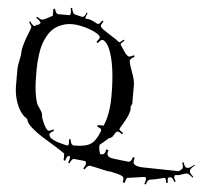

<svg xmlns="http://www.w3.org/2000/svg" viewBox="-70 -979 1449 1320"><g transform="rotate(5 654.5 -319.5)"><path d="M449.2 125 445.3 112.8Q435.5 112.8 430.2 118.7Q424.8 124.5 417.5 148.9L407.2 146V100.1Q386.7 84.5 337.6 54.4Q288.6 24.4 248.5 -0.2Q208.5 -24.9 174.1 -55.2Q139.6 -85.4 135.3 -107.9Q133.8 -114.3 129.4 -117.2Q97.2 -137.2 75.2 -177.7Q36.1 -250.5 36.1 -340.8V-455.1Q36.1 -474.6 44.7 -511.7Q53.2 -548.8 53.2 -570.3Q53.2 -591.8 63.5 -625.5Q75.2 -666 90.8 -702.9Q106.4 -739.7 106.4 -746.8Q106.4 -753.9 87.4 -779.8L94.2 -785.2Q116.7 -754.9 129.4 -754.9Q131.8 -755.9 136.7 -761.5Q141.6 -767.1 145 -767.1Q148.4 -767.1 150.4 -764.2L167.5 -779.8Q163.6 -794.4 134.3 -813L139.2 -820.8Q163.6 -804.2 175 -804.2Q186.5 -804.2 214.6 -820.1Q242.7 -835.9 246.1 -835.9V-882.8L256.3 -887.2Q264.6 -862.8 270.3 -856.9Q275.9 -851.1 286.1 -851.1H356.4Q368.2 -851.1 368.2 -866.9Q368.2 -882.8 364.3 -900.9L373 -902.8Q379.9 -877.9 384.5 -869.9Q389.2 -861.8 397.5 -858.9L447.3 -847.2Q457 -847.2 462.6 -853.3Q468.3 -859.4 477.1 -878.9L483.4 -876Q470.2 -849.1 470.2 -840.8Q470.2 -835.9 482.4 -835.9H486.3Q502.9 -835.9 525.9 -824.2Q548.8 -812.5 552.7 -810.3Q556.6 -808.1 561 -808.1Q570.3 -808.1 588.4 -834L597.2 -828.1Q581.1 -806.2 581.1 -796.6Q581.1 -787.1 606 -769.5Q630.9 -752 664.6 -731.2Q698.2 -710.4 706.1 -703.1Q713.9 -695.8 718.8 -695.8Q723.6 -695.8 746.1 -715.8L752.4 -709Q728 -689.5 728 -683.8Q728 -678.2 731.4 -674.8L768.1 -621.1L779.3 -610.8Q785.6 -603 793.9 -603Q802.2 -603 826.2 -615.2L831.1 -605Q800.3 -587.9 800.3 -576.2Q800.3 -570.8 802.5 -559.1Q804.7 -547.4 824 -494.6Q843.3 -441.9 843.3 -412.1V-282.2L833.5 -259.8L835.4 -247.1Q835.4 -211.9 793.9 -142.6Q770.5 -104.5 770.5 -99.4Q770.5 -94.2 798.3 -75.2L792.5 -66.9Q769.5 -83 762 -83Q754.4 -83 748 -75.9Q741.7 -68.8 737.3 -60.1Q726.1 -36.1 707 -33.2Q703.6 -33.2 694.8 -24.4Q664.1 4.9 653.6 10.5Q643.1 16.1 643.1 30.5Q643.1 44.9 647.5 64Q651.9 83 657.2 83H661.1Q674.3 83 680.7 76.9Q687 70.8 693.4 45.9L708.5 49.8Q703.1 62.5 703.1 73.5Q703.1 84.5 710 91.3Q716.8 98.1 729 101.3Q741.2 104.5 752.9 106Q764.6 107.4 779.1 108.9Q793.5 110.4 800.3 111.8L852.1 117.2Q861.3 117.2 867.2 110.6Q873 104 880.4 83L893.1 86.9Q887.2 101.6 887.2 115.2Q887.2 147.9 967.3 147.9H978L1199.2 151.9Q1204.1 151.9 1207 148.9L1221.2 137.2Q1228 131.3 1228 119.6Q1228 107.9 1220.2 91.8L1229.5 87.9Q1238.3 111.8 1243.7 117.9Q1249 124 1258.3 124H1262.2Q1276.4 124 1305.2 98.1L1309.1 102.1Q1288.6 120.6 1283.4 128.7Q1278.3 136.7 1278.3 147.2Q1278.3 157.7 1305.2 182.1L1300.3 188Q1272.9 163.1 1261 163.1Q1249 163.1 1227.3 171.6Q1205.6 180.2 1193.4 180.2H1182.1Q1179.7 180.2 1177 184.8Q1174.3 189.5 1174.3 195.3Q1174.3 201.2 1187.5 224.1L1179.2 229Q1162.1 198.2 1151.4 198.2L1145.5 199.2H1144Q1136.7 200.7 1134 203.4Q1131.3 206.1 1131.3 214.6Q1131.3 223.1 1134.3 237.8L1123 240.2Q1119.6 218.3 1116.7 212.2Q1113.8 206.1 1107.4 206.1L1051.3 220.2L1013.2 227.1Q1004.4 227.1 998.3 233.4Q992.2 239.7 983.4 263.2L974.1 259.8Q982.4 239.3 982.4 225.6Q982.4 211.9 970.2 211.9L866.2 227.1Q857.9 227.1 854 228.5Q844.7 232.9 839.4 264.2L825.2 261.2Q828.1 246.1 828.1 238Q828.1 230 822.5 223.9Q816.9 217.8 805.9 213.9Q794.9 210 784.7 207.3Q774.4 204.6 759.8 201.4Q745.1 198.2 737.3 195.8Q737.3 196.8 731.9 196.8Q726.6 196.8 696 190.4Q665.5 184.1 632.6 176.3Q599.6 168.5 587.6 167.7Q575.7 167 555.2 196.8L546.4 189.9Q562.5 166.5 562.5 153.8Q562.5 141.1 550.3 138.2L476.1 130.9Q463.4 130.9 448.2 164.1L439.5 159.2Q449.2 133.3 449.2 125ZM421.4 43Q433.1 43 433.1 27.1Q433.1 11.2 431.2 0L442.4 -2Q446.8 39.1 470.2 39.1Q546.9 39.1 583.3 16.1Q619.6 -6.8 645.5 -77.1Q646.5 -80.1 646.5 -84Q646.5 -93.3 616.2 -105L620.1 -115.2H660.2Q696.3 -195.3 696.3 -321.8Q696.3 -537.1 651.4 -643.1Q633.8 -684.6 610.4 -699.2Q604.5 -701.2 597.9 -701.2Q591.3 -701.2 569.3 -676.8L561 -684.1Q581.1 -708 581.1 -716.8Q581.1 -731.4 546.1 -749.5Q511.2 -767.6 465.8 -779.3Q420.4 -791 383.5 -791Q346.7 -791 312.3 -777.8Q277.8 -764.6 255.1 -743.9Q232.4 -723.1 215.6 -692.6Q198.7 -662.1 189.7 -633.1Q180.7 -604 175.8 -568.4Q167.5 -512.2 167.5 -459.5Q167.5 -406.7 168.5 -377Q171.4 -294.9 189.5 -232.9Q193.8 -217.8 213.1 -191.9Q232.4 -166 232.4 -148.4Q232.4 -130.9 252.7 -88.9Q272.9 -46.9 288.1 -46.9Q295.9 -46.9 318.4 -59.1L323.2 -49.8Q294.4 -33.2 294.4 -24.9Q294.4 0 329.1 15.1Q358.4 27.8 385.7 34.2Q415 41 421.4 43Z"/></g></svg>

Font: Eater Caps
Style: Regular
Weight: 400
Version: Version 001.002